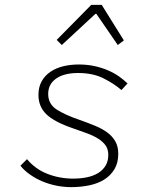

<svg xmlns="http://www.w3.org/2000/svg" viewBox="-20 -757 640 789"><path d="M272 12Q242 12 212 6Q182 0 154.5 -11.5Q127 -23 103.5 -39.5Q80 -56 64 -76L91 -103Q125 -62 175 -42.5Q225 -23 281 -23Q311 -23 337.5 -28.5Q364 -34 383.5 -46Q403 -58 414 -76.5Q425 -95 425 -121Q425 -143 414.5 -158.5Q404 -174 384.5 -186.5Q365 -199 338 -209Q311 -219 279 -230Q203 -256 170.5 -287.5Q138 -319 138 -367Q138 -399 151 -422.5Q164 -446 186.5 -461.5Q209 -477 239 -484.5Q269 -492 304 -492Q338 -492 368 -485.5Q398 -479 423.5 -468Q449 -457 469 -443Q489 -429 504 -414L479 -387Q449 -413 405.5 -435Q362 -457 301 -457Q243 -457 210.5 -434Q178 -411 178 -371Q178 -329 213.5 -306.5Q249 -284 308 -264Q342 -252 371 -240Q400 -228 421 -212.5Q442 -197 454 -176Q466 -155 466 -125Q466 -88 450.5 -62Q435 -36 409 -19.5Q383 -3 347.5 4.5Q312 12 272 12ZM234 -572 213 -593 355 -737H398L489 -591L464 -572L376 -700H372Z"/></svg>

Font: Source Code Pro Light
Style: Italic
Weight: 300
Italic angle: -11°
Monospace: yes
Designer: Paul D. Hunt, Teo Tuominen
Foundry: Adobe Systems Incorporated
Version: Version 1.050;PS 1.000;hotconv 16.6.51;makeotf.lib2.5.65220